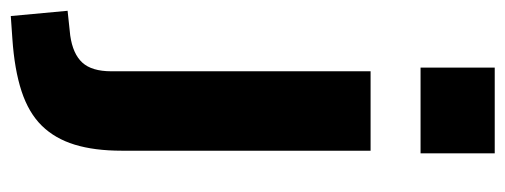

<svg xmlns="http://www.w3.org/2000/svg" viewBox="-370 -450 960 365"><g transform="rotate(90 110.5 -267.0)"><path d="M56 -586V-727H219V-586ZM-42 193 -52 85 -5 80Q30 75 46.5 57Q63 39 63 2V-491H214V-18Q214 34 202.5 71.5Q191 109 166.5 134Q142 159 101 172.5Q60 186 1 190Z"/></g></svg>

Font: Nunito Sans 12pt ExtraLight ExtraBold
Style: Regular
Weight: 800
Version: Version 3.101;gftools[0.9.27]